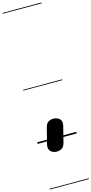

<svg xmlns="http://www.w3.org/2000/svg" viewBox="-255 -1374 895 1882"><g transform="rotate(-15 193.0 -433.0)"><path d="M156.5 122Q136.5 122 116.2 112.5Q96 103 85.5 82Q75 61 83.5 26L124 -134Q134 -171 156 -185Q178 -199 207 -199Q228.5 -199 249.2 -190Q270 -181 280.8 -160.2Q291.5 -139.5 282.5 -104L242 57Q232.5 93.5 209.5 107.8Q186.5 122 156.5 122ZM156.5 122Q136.5 122 116.2 112.5Q96 103 85.5 82Q75 61 83.5 26L124 -134Q134 -171 156 -185Q178 -199 207 -199Q228.5 -199 249.2 -190Q270 -181 280.8 -160.2Q291.5 -139.5 282.5 -104L242 57Q232.5 93.5 209.5 107.8Q186.5 122 156.5 122ZM-5 455H391V463H-5ZM-5 -16H391V0H-5ZM-5 -549H391V-541H-5ZM-5 -1329H391V-1321H-5Z"/></g></svg>

Font: Edu SA Dotted Guide
Style: Regular
Weight: 400
Designer: Tina and Corey Anderson, Eben Sorkin, Mirko Velimirovic
Foundry: Google for Education
Version: Version 2.000